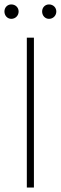

<svg xmlns="http://www.w3.org/2000/svg" viewBox="-22 -846 274 866"><path d="M99 0H131V-676H99ZM-2 -794C-2 -776 11 -761 29 -761C48 -761 62 -776 62 -794C62 -812 48 -826 29 -826C11 -826 -2 -812 -2 -794ZM168 -794C168 -776 181 -761 199 -761C218 -761 232 -776 232 -794C232 -812 218 -826 199 -826C181 -826 168 -812 168 -794Z"/></svg>

Font: MV Cash Thin
Style: Regular
Weight: 100
Designer: Rodrigo Fuenzalida
Foundry: fragTYPE
Version: Version 1.100;Glyphs 3.1.2 (3151)